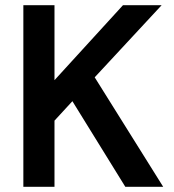

<svg xmlns="http://www.w3.org/2000/svg" viewBox="-20 -720 671 740"><path d="M70 0V-700H190V-411L454 -700H603L345 -422L609 0H463L259 -330L190 -255V0Z"/></svg>

Font: DM Sans 20pt SemiBold
Style: Regular
Weight: 600
Version: Version 4.004;gftools[0.9.30]